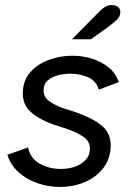

<svg xmlns="http://www.w3.org/2000/svg" viewBox="-20 -726 511 758"><path d="M216 12Q172 12 129 -2.5Q86 -17 54 -45.5Q22 -74 9 -115L91 -144Q99 -101 136.5 -80Q174 -59 220 -59Q250 -59 276 -68Q302 -77 318.5 -95Q335 -113 335 -139Q335 -168 310 -185.5Q285 -203 242 -218L189 -235Q134 -255 102 -283.5Q70 -312 70 -357Q70 -406 98 -439Q126 -472 171 -489Q216 -506 266 -506Q306 -506 343 -494.5Q380 -483 408.5 -460Q437 -437 449 -402L370 -372Q360 -407 327.5 -421Q295 -435 259 -435Q234 -435 209.5 -429Q185 -423 168.5 -408.5Q152 -394 152 -369Q152 -344 172 -328.5Q192 -313 226 -300L279 -283Q345 -260 381 -230.5Q417 -201 417 -153Q417 -101 389 -64Q361 -27 315.5 -7.5Q270 12 216 12ZM264 -571 367 -675Q383 -692 395 -699Q407 -706 421 -706Q436 -706 445.5 -699Q455 -692 455 -678Q455 -659 436 -643Q417 -627 402 -616L339 -571Z"/></svg>

Font: Atkinson Hyperlegible Next
Style: Italic
Weight: 400
Italic angle: -12°
Designer: Elliott Scott, Megan Eiswerth, Linus Boman, Theodore Petrosky, Letters from Sweden
Foundry: Applied Design Works, Letters from Sweden
Version: Version 2.001